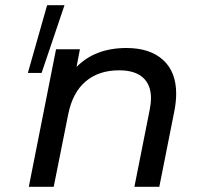

<svg xmlns="http://www.w3.org/2000/svg" viewBox="-20 -720 773 740"><path d="M161.6 -700H228.6L140.4 -439H87.4ZM659 -359Q659 -330 653 -297L594 0H498L557 -297Q562 -324 562 -341Q562 -393 531 -421Q500 -449 439 -449Q361 -449 310.5 -406.5Q260 -364 243 -280L187 0H91L196 -530H288L275 -462Q347 -535 467 -535Q558 -535 608.5 -489Q659 -443 659 -359Z"/></svg>

Font: Idrija
Style: Italic
Weight: 500
Italic angle: -11.3°
Designer: Julieta Ulanovsky
Foundry: Julieta Ulanovsky
Version: Version 7.200